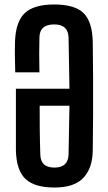

<svg xmlns="http://www.w3.org/2000/svg" viewBox="-20 -828 482 857"><path d="M223 9Q134 9 93.5 -29.5Q53 -68 51 -157Q51 -228 51 -291Q51 -354 51 -432H290Q289 -491 288 -548.5Q287 -606 286 -661Q284 -719 222 -719Q157 -719 156 -661Q155 -631 155 -588.5Q155 -546 156 -505H48Q47 -541 46.5 -576.5Q46 -612 47 -642Q50 -731 90.5 -769.5Q131 -808 222 -808Q314 -808 353 -769.5Q392 -731 394 -642Q395 -568 395.5 -483.5Q396 -399 395.5 -314.5Q395 -230 394 -156Q393 -78 352.5 -34.5Q312 9 223 9ZM223 -80Q284 -80 286 -138Q287 -191 288 -245.5Q289 -300 290 -356H157Q157 -299 157.5 -246.5Q158 -194 160 -138Q161 -80 223 -80Z"/></svg>

Font: Big Shoulders Display
Style: Bold
Weight: 700
Designer: Patric King
Foundry: XO Type Co
Version: Version 1.000; ttfautohint (v1.8.2)